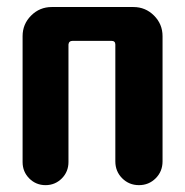

<svg xmlns="http://www.w3.org/2000/svg" viewBox="-20 -540 540 560"><path d="M369.1 -519.5Q404.3 -519.5 429.2 -494.6Q454.1 -469.7 454.1 -434.6V-69.3Q454.1 -40 434.1 -20Q414.1 0 385.3 0Q356.4 0 336.4 -20Q316.4 -40 316.4 -69.3V-410.2Q316.4 -420.9 304.7 -420.9H192.4Q180.7 -420.9 179.7 -410.2V-67.4Q179.7 -39.1 160.2 -19.5Q140.6 0 112.8 0Q85 0 65.4 -19.5Q45.9 -39.1 45.9 -67.4V-434.6Q45.9 -469.7 70.8 -494.6Q95.7 -519.5 130.9 -519.5Z"/></svg>

Font: Rounded-X Mgen+ 1mn bold
Style: Bold
Weight: 700
Designer: [Source Han Sans]
Ryoko NISHIZUKA  (kana & ideographs); Paul D. Hunt (Latin, Greek & Cyrillic); Wenlong ZHANG  (bopomofo
Version: Version 1.059.20150602